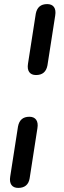

<svg xmlns="http://www.w3.org/2000/svg" viewBox="-20 -732 313 939"><path d="M156 -365C188 -365 206 -381 212 -412L250 -656C256 -692 241 -712 211 -712C179 -712 161 -696 155 -665L117 -421C111 -385 126 -365 156 -365ZM69 187C101 187 120 171 125 140L163 -105C169 -140 154 -161 124 -161C92 -161 74 -145 68 -113L30 131C24 167 39 187 69 187Z"/></svg>

Font: SN Pro Medium
Style: Italic
Weight: 400
Italic angle: -9°
Designer: Tobias Whetton
Foundry: Supernotes
Version: Version 1.001;Glyphs 3.2 (3249)